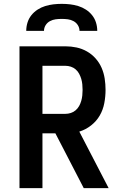

<svg xmlns="http://www.w3.org/2000/svg" viewBox="-20 -975 640 995"><path d="M81 0V-735H319Q348 -735 376.5 -729Q405 -723 430.5 -708.5Q456 -694 475.5 -672Q495 -650 506.5 -623.5Q518 -597 522.5 -568Q527 -539 527 -509Q527 -475 520.5 -440.5Q514 -406 497 -376.5Q480 -347 452 -325Q424 -303 391 -293L543 0H414L309 -203L267 -284H200V0ZM200 -385H319Q333 -385 347 -389.5Q361 -394 372 -403.5Q383 -413 390 -425.5Q397 -438 401 -452Q405 -466 406.5 -480.5Q408 -495 408 -509Q408 -524 406.5 -538.5Q405 -553 401 -566.5Q397 -580 390 -593Q383 -606 372 -615.5Q361 -625 347 -629.5Q333 -634 319 -634H200ZM116 -815Q116 -837 122.5 -858Q129 -879 142.5 -896Q156 -913 174.5 -925Q193 -937 214 -943.5Q235 -950 256.5 -952.5Q278 -955 300 -955Q322 -955 343.5 -952.5Q365 -950 386 -943.5Q407 -937 425.5 -925Q444 -913 457.5 -896Q471 -879 477.5 -858Q484 -837 484 -815H392Q392 -831 383.5 -844.5Q375 -858 361 -865.5Q347 -873 331.5 -875Q316 -877 300 -877Q284 -877 268.5 -875Q253 -873 239 -865.5Q225 -858 216.5 -844.5Q208 -831 208 -815Z"/></svg>

Font: Iosevka Fixed Extended
Style: Bold
Weight: 700
Width: 7
Monospace: yes
Designer: Belleve Invis
Foundry: Belleve Invis
Version: Version 24.1.1; ttfautohint (v1.8.4)